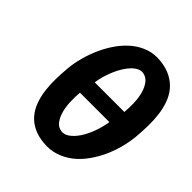

<svg xmlns="http://www.w3.org/2000/svg" viewBox="-208 -899 1049 1049"><g transform="rotate(45 316.5 -375.0)"><path d="M298 8.5Q248 4 213 -13.8Q178 -31.5 154.8 -59.2Q131.5 -87 118.5 -123Q105.5 -159 100.2 -199.8Q95 -240.5 96 -284.8Q97 -329 101 -373Q105 -416.5 117.8 -463.5Q130.5 -510.5 151 -555.5Q171.5 -600.5 199.8 -640Q228 -679.5 263.5 -708Q299 -736.5 341.5 -750.5Q384 -764.5 433 -758.5Q482.5 -752.5 517.5 -733.5Q552.5 -714.5 575.5 -686.2Q598.5 -658 611.2 -621.8Q624 -585.5 629 -544.8Q634 -504 633.2 -460.2Q632.5 -416.5 628.5 -373Q624.5 -329.5 612.5 -283.2Q600.5 -237 580.5 -193.2Q560.5 -149.5 532.8 -110.8Q505 -72 469.8 -44Q434.5 -16 391.5 -1.5Q348.5 13 298 8.5ZM488 -422.5Q491.5 -459 490 -496.5Q488.5 -534 479.8 -565Q471 -596 454.8 -617.8Q438.5 -639.5 413 -645Q395.5 -648.5 378.2 -640.8Q361 -633 345 -616.8Q329 -600.5 315 -578Q301 -555.5 289.8 -529.5Q278.5 -503.5 270.5 -475.8Q262.5 -448 259 -422.5ZM242 -325.5Q239 -289 240.5 -251.5Q242 -214 250.8 -183Q259.5 -152 275.8 -130.5Q292 -109 318 -105Q341.5 -101 365.2 -117.5Q389 -134 409.8 -164.5Q430.5 -195 446.2 -236.8Q462 -278.5 469.5 -325.5Z"/></g></svg>

Font: B612
Style: Bold Italic
Weight: 700
Italic angle: -10°
Designer: Nicolas Chauveau, Thomas Paillot, Jonathan Favre-Lamarine, Jean-Luc Vinot
Foundry: AIRBUS
Version: Version 1.008